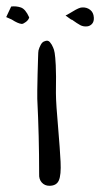

<svg xmlns="http://www.w3.org/2000/svg" viewBox="-20 -604 322 618"><path d="M139 -6Q124 -6 114.5 -16.5Q105 -27 106 -44Q106 -106 104.5 -165.5Q103 -225 100 -286Q100 -291 100 -314Q100 -337 101 -366Q102 -395 102.5 -417Q103 -439 104 -442Q106 -450 111 -459.5Q116 -469 123 -471Q134 -476 140.5 -468.5Q147 -461 151 -451Q154 -445 156 -433.5Q158 -422 159.5 -393.5Q161 -365 160 -305Q160 -287 162 -257.5Q164 -228 167 -194.5Q170 -161 172 -131Q174 -101 175 -83Q177 -41 169.5 -23.5Q162 -6 139 -6ZM50 -527Q38 -528 18 -541L0 -549Q3 -555 7 -564Q11 -573 16 -583Q32 -585 47 -580Q62 -575 74 -548Q72 -540 63.5 -533.5Q55 -527 50 -527ZM260 -519Q248 -518 238.5 -523Q229 -528 211 -541Q212 -539 207 -542.5Q202 -546 191 -554Q197 -557 203 -560.5Q209 -564 214 -567Q235 -580 244 -580Q259 -581 270 -572.5Q281 -564 282 -548Q283 -535 276.5 -527.5Q270 -520 260 -519Z"/></svg>

Font: Mynerve
Style: Regular
Weight: 400
Designer: Carolina Short
Foundry: Carolina Short
Version: Version 1.000; ttfautohint (v1.8.4.7-5d5b)